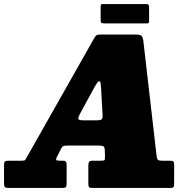

<svg xmlns="http://www.w3.org/2000/svg" viewBox="-70 -931 942 951"><path d="M-50 -24.5V-114.5Q-50 -126.5 -45.8 -130.8Q-41.5 -135 -28.5 -135H39Q52.5 -135 55.2 -139.5Q58 -144 63 -152.5L395.5 -740Q402 -752 407 -756Q412 -760 431.5 -760H598.5Q624 -760 630.5 -754Q637 -748 640 -728.5L705.5 -159.5Q707 -146 711.2 -140.5Q715.5 -135 734 -135H770Q782 -135 787.2 -132.2Q792.5 -129.5 792.5 -116V-23Q792.5 -8 789 -4Q785.5 0 771.5 0H389Q375 0 371.2 -3.8Q367.5 -7.5 367.5 -22V-108.5Q367.5 -124 371.5 -129.5Q375.5 -135 391.5 -135H430Q446.5 -135 448.2 -139Q450 -143 450 -157L449 -189Q447.5 -203.5 441.5 -206.8Q435.5 -210 417 -210H269.5Q251.5 -210 245 -208Q238.5 -206 232.5 -194.5L213 -156Q206.5 -143 208.2 -139Q210 -135 227.5 -135H241.5Q253.5 -135 256.8 -130Q260 -125 260 -112.5V-23.5Q260 -8 256 -4Q252 0 237.5 0H-21.5Q-39.5 0 -44.8 -3.2Q-50 -6.5 -50 -24.5ZM397.5 -498.5 326 -367Q318.5 -353.5 317.5 -344.2Q316.5 -335 342.5 -335H409.5Q429 -335 434.2 -341Q439.5 -347 438 -362.5L430.5 -498Q428.5 -512.5 427.8 -520.5Q427 -528.5 421.5 -528.5Q416.5 -528.5 410.5 -519.5Q404.5 -510.5 397.5 -498.5ZM428.5 -831V-897.5Q428.5 -904.5 430.2 -907.8Q432 -911 438.5 -911H651.5Q661 -911 664.8 -908.2Q668.5 -905.5 668.5 -895.5V-830Q668.5 -822 667 -818.5Q665.5 -815 657.5 -815H446Q436.5 -815 432.5 -817.8Q428.5 -820.5 428.5 -831Z"/></svg>

Font: Besley* Narrow Fatface
Style: Italic
Weight: 900
Width: 4
Italic angle: -13°
Designer: Owen Earl
Foundry: indestructible type*
Version: Version 3.000; ttfautohint (v1.8.3)